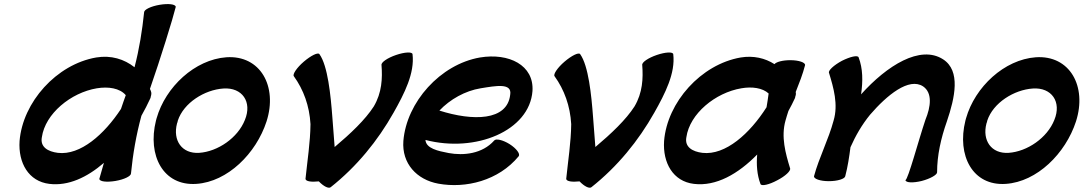

<svg xmlns="http://www.w3.org/2000/svg" viewBox="-20 -846 5203 922"><path d="M705 -407C704 -411 702 -415 700 -419C749 -559 811 -759 824 -813C823 -826 789 -830 747 -823C705 -816 672 -800 672 -787C663 -700 649 -611 626 -523C577 -562 513 -582 442 -570C251 -537 89 -355 74 -169C67 -64 117 25 217 37C308 48 398 6 479 -64C469 -30 461 -2 457 13C458 26 492 30 534 23C576 16 609 0 609 -13C618 -105 634 -198 659 -290C675 -318 689 -346 702 -374C703 -377 704 -379 704 -382C707 -391 708 -400 705 -407ZM258 -112C210 -118 172 -140 181 -187C197 -300 320 -401 445 -422C500 -431 555 -423 584 -389C576 -368 569 -346 561 -323C481 -201 366 -99 258 -112Z M729 -267C687 -99 764 48 923 37C1073 27 1210 -109 1260 -263C1314 -432 1230 -582 1067 -571C916 -560 775 -429 732 -278C731 -274 730 -270 729 -267ZM834 -267C862 -352 962 -415 1053 -421C1143 -427 1192 -357 1156 -270C1122 -184 1026 -118 936 -112C853 -107 809 -172 830 -253C832 -257 833 -262 834 -267Z M1568 53C1693 -46 1794 -170 1870 -305C1922 -397 1972 -495 1961 -586C1959 -598 1923 -596 1882 -582C1841 -568 1810 -547 1812 -534C1817 -470 1814 -401 1775 -335C1734 -271 1663 -204 1587 -140C1583 -188 1580 -235 1576 -283C1568 -390 1554 -530 1514 -586C1507 -596 1473 -579 1439 -550C1405 -521 1384 -489 1391 -480C1438 -415 1466 -337 1471 -250C1470 -162 1456 -75 1447 13C1448 25 1475 29 1511 25C1534 49 1558 61 1568 53Z M2471 -96C2479 -107 2460 -133 2427 -154C2395 -174 2361 -182 2353 -171C2296 -107 2206 -98 2135 -111C2083 -121 2026 -133 2023 -174C2264 -111 2523 -218 2537 -409C2545 -533 2424 -593 2285 -570C2094 -537 1932 -355 1917 -169C1909 -61 1981 17 2085 36C2216 60 2374 22 2471 -96ZM2288 -422C2362 -434 2440 -449 2430 -391C2416 -265 2250 -264 2090 -315C2141 -369 2214 -410 2288 -422Z M2820 53C2945 -46 3046 -170 3122 -305C3174 -397 3224 -495 3213 -586C3211 -598 3175 -596 3134 -582C3093 -568 3062 -547 3064 -534C3069 -470 3066 -401 3027 -335C2986 -271 2915 -204 2839 -140C2835 -188 2832 -235 2828 -283C2820 -390 2806 -530 2766 -586C2759 -596 2725 -579 2691 -550C2657 -521 2636 -489 2643 -480C2690 -415 2718 -337 2723 -250C2722 -162 2708 -75 2699 13C2700 25 2727 29 2763 25C2786 49 2810 61 2820 53Z M3774 -38C3752 -110 3730 -189 3752 -267C3756 -282 3761 -297 3766 -313C3777 -333 3788 -354 3797 -374C3798 -377 3799 -379 3799 -382C3802 -390 3803 -397 3801 -404C3818 -447 3835 -490 3846 -533C3848 -546 3816 -557 3775 -557C3739 -557 3708 -549 3699 -538C3654 -567 3598 -580 3537 -570C3346 -537 3184 -355 3169 -169C3162 -64 3212 25 3312 37C3419 50 3525 -11 3616 -104C3612 -55 3615 -7 3632 38C3637 49 3673 41 3712 20C3751 0 3779 -26 3774 -38ZM3353 -112C3305 -118 3267 -140 3276 -187C3292 -300 3415 -401 3540 -422C3591 -431 3642 -424 3671 -397C3668 -375 3665 -353 3661 -331C3581 -205 3464 -99 3353 -112Z M3961 -496C3983 -424 4006 -344 3983 -267C3959 -177 3913 -89 3889 0C3887 13 3919 24 3960 24C4002 24 4037 13 4039 0C4051 -46 4058 -92 4064 -139C4088 -193 4118 -246 4158 -295C4239 -389 4345 -476 4413 -431C4458 -400 4450 -334 4424 -271C4391 -173 4341 15 4328 19C4330 32 4365 33 4406 23C4448 12 4481 -7 4480 -19C4480 -99 4498 -181 4527 -263C4566 -378 4594 -506 4509 -561C4399 -632 4239 -531 4115 -393C4124 -456 4124 -516 4103 -571C4098 -582 4063 -574 4023 -554C3984 -533 3956 -507 3961 -496Z M4616 -267C4574 -99 4651 48 4810 37C4960 27 5097 -109 5147 -263C5201 -432 5117 -582 4954 -571C4803 -560 4662 -429 4619 -278C4618 -274 4617 -270 4616 -267ZM4721 -267C4749 -352 4849 -415 4940 -421C5030 -427 5079 -357 5043 -270C5009 -184 4913 -118 4823 -112C4740 -107 4696 -172 4717 -253C4719 -257 4720 -262 4721 -267Z"/></svg>

Font: Nupuram Black Oblique
Style: Regular
Weight: 900
Designer: Santhosh Thottingal (santhosh.thottingal@gmail.com)
Foundry: SMC
Version: Version 1.000